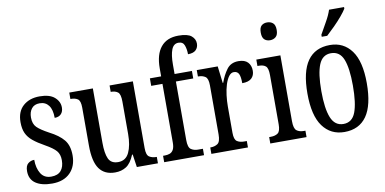

<svg xmlns="http://www.w3.org/2000/svg" viewBox="-74 -985 2424 1210"><g transform="rotate(-10 1138.5 -380.0)"><path d="M173 10Q106 10 68 -16Q30 -42 30 -94Q30 -129 47.5 -143Q65 -157 87 -157Q87 -104 108.5 -69Q130 -34 175 -34Q217 -34 237.5 -58Q258 -82 258 -125Q258 -162 239 -184.5Q220 -207 170 -235Q125 -260 97 -283Q69 -306 56 -334.5Q43 -363 43 -405Q43 -473 83.5 -509Q124 -545 189 -545Q253 -545 284.5 -517.5Q316 -490 316 -452Q316 -426 301.5 -410.5Q287 -395 260 -395Q260 -448 239.5 -475Q219 -502 182 -502Q148 -502 130.5 -480Q113 -458 113 -423Q113 -382 135 -360Q157 -338 209 -310Q270 -279 300 -242.5Q330 -206 330 -143Q330 -73 288.5 -31.5Q247 10 173 10Z M576 10Q509 10 475.5 -36.5Q442 -83 442 -186V-428Q442 -472 425 -483.5Q408 -495 382 -495H378V-536H529V-188Q529 -120 545 -85.5Q561 -51 606 -51Q655 -51 676.5 -96.5Q698 -142 698 -215V-422Q698 -470 681.5 -482.5Q665 -495 639 -495H636V-536H785V-109Q785 -64 803.5 -52.5Q822 -41 847 -41H851V0H716L704 -82H700Q678 -29 647.5 -9.5Q617 10 576 10Z M891 0V-41H903Q919 -41 933.5 -46Q948 -51 957 -66.5Q966 -82 966 -113V-488H894V-536H966V-587Q966 -676 1004.5 -723Q1043 -770 1117 -770Q1176 -770 1200 -750Q1224 -730 1224 -701Q1224 -676 1208 -660Q1192 -644 1157 -644Q1157 -675 1148 -700.5Q1139 -726 1110 -726Q1079 -726 1065.5 -692Q1052 -658 1052 -596V-536H1163V-488H1052V-113Q1052 -66 1070.5 -53.5Q1089 -41 1115 -41H1146V0Z M1193 0V-41H1196Q1222 -41 1240.5 -53.5Q1259 -66 1259 -113V-427Q1259 -471 1241 -483Q1223 -495 1197 -495H1194V-536H1328L1341 -428H1344Q1361 -476 1387 -511Q1413 -546 1462 -546Q1502 -546 1521.5 -525.5Q1541 -505 1541 -471Q1541 -441 1522 -423Q1503 -405 1462 -405Q1462 -446 1453 -464.5Q1444 -483 1421 -483Q1403 -483 1389 -464Q1375 -445 1365.5 -414.5Q1356 -384 1351.5 -347.5Q1347 -311 1347 -276V-108Q1347 -64 1365 -52.5Q1383 -41 1408 -41H1427V0Z M1682 -641Q1660 -641 1646 -654Q1632 -667 1632 -698Q1632 -730 1646 -742.5Q1660 -755 1682 -755Q1704 -755 1719 -742.5Q1734 -730 1734 -698Q1734 -667 1719 -654Q1704 -641 1682 -641ZM1570 0V-41H1580Q1609 -41 1626 -53.5Q1643 -66 1643 -110V-425Q1643 -469 1628 -482Q1613 -495 1585 -495H1575V-536H1729V-115Q1729 -68 1746 -54.5Q1763 -41 1792 -41H1802V0Z M2044 10Q1956 10 1905.5 -59Q1855 -128 1855 -269Q1855 -409 1903.5 -477.5Q1952 -546 2047 -546Q2134 -546 2184.5 -477.5Q2235 -409 2235 -269Q2235 -128 2186.5 -59Q2138 10 2044 10ZM2046 -41Q2102 -41 2124 -99Q2146 -157 2146 -269Q2146 -381 2123.5 -437.5Q2101 -494 2045 -494Q1990 -494 1967 -437.5Q1944 -381 1944 -269Q1944 -157 1967.5 -99Q1991 -41 2046 -41ZM2006 -619Q2027 -657 2048.5 -694.5Q2070 -732 2081 -766H2177V-756Q2167 -739 2144 -711.5Q2121 -684 2093 -656Q2065 -628 2041 -606H2006Z"/></g></svg>

Font: Noto Serif Tamil ExtraCondensed
Style: Regular
Weight: 400
Width: 2
Designer: Indian Type Foundry, Tom Grace, and the Monotype Design Team
Foundry: Monotype Imaging Inc.
Version: Version 2.004; ttfautohint (v1.8.4.7-5d5b)